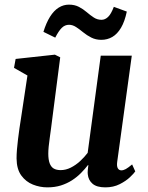

<svg xmlns="http://www.w3.org/2000/svg" viewBox="-20 -799 638 829"><path d="M184.5 10Q152.5 10 122.2 -2Q92 -14 72 -41.2Q52 -68.5 51.5 -115Q51.5 -132.5 53.2 -153.5Q55 -174.5 57.8 -197.8Q60.5 -221 64 -244.8Q67.5 -268.5 71 -290.5L98.5 -473L40.5 -506L47.5 -544.5L217 -563L240 -551.5L206 -288.5Q203.5 -267 200.5 -245.5Q197.5 -224 194.8 -203.8Q192 -183.5 190.2 -166.2Q188.5 -149 188.5 -136Q188.5 -109.5 194.5 -93.8Q200.5 -78 212.2 -71.2Q224 -64.5 242 -64.5Q264 -64.5 285.5 -75.2Q307 -86 325.8 -103.2Q344.5 -120.5 358.5 -139L415 -558.5H549L486 -100Q483.5 -81 488.8 -72.2Q494 -63.5 504 -63.5Q513 -63.5 523 -69Q533 -74.5 550.5 -89L564 -59Q558.5 -50.5 541.2 -34Q524 -17.5 496.8 -3.8Q469.5 10 435 10Q398 10 379.8 -5.5Q361.5 -21 359 -46.5Q358.5 -49.5 358.5 -54Q358.5 -58.5 359 -63.8Q359.5 -69 360.2 -74.8Q361 -80.5 361.5 -85.5L360 -86.5Q346.5 -69 329.5 -51.8Q312.5 -34.5 290.8 -20.5Q269 -6.5 242.8 1.8Q216.5 10 184.5 10ZM167.5 -661.5Q179.5 -700.5 196 -726.8Q212.5 -753 233.2 -766Q254 -779 277.5 -779Q302.5 -779 321 -769.2Q339.5 -759.5 354.5 -746.5Q369.5 -733.5 384.8 -723.5Q400 -713.5 418.5 -713.5Q433.5 -713.5 446.5 -725.8Q459.5 -738 471.5 -769.5L527.5 -749Q518.5 -706 502.5 -679Q486.5 -652 465 -639.5Q443.5 -627 417.5 -627Q393.5 -627 374.2 -636.8Q355 -646.5 339.2 -659.5Q323.5 -672.5 308.5 -682.2Q293.5 -692 278 -692Q260 -692 246.5 -678.5Q233 -665 218.5 -636.5Z"/></svg>

Font: Merriweather 28pt
Style: Bold Italic
Weight: 700
Italic angle: -7.8°
Version: Version 2.101